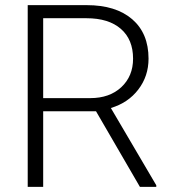

<svg xmlns="http://www.w3.org/2000/svg" viewBox="-20 -731 675 751"><path d="M355.5 -295.9H148.9V0H88.4V-710.9H319.3Q433.1 -710.9 497.1 -655.8Q561 -600.6 561 -501.5Q561 -433.1 521 -380.9Q481 -328.6 413.6 -308.6L591.3 -6.3V0H527.3ZM148.9 -347.2H333Q408.7 -347.2 454.6 -390.1Q500.5 -433.1 500.5 -501.5Q500.5 -576.7 452.6 -618.2Q404.8 -659.7 318.4 -659.7H148.9Z"/></svg>

Font: Shabnam Thin FD
Style: Thin-FD
Weight: 100
Foundry: DejaVu fonts team - Redesigned by Saber Rastikerdar - Based on Vazir font
Version: Version 5.0.0